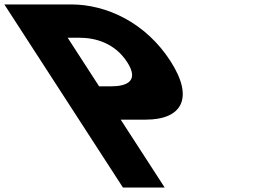

<svg xmlns="http://www.w3.org/2000/svg" viewBox="-488 -845 1223 865"><path d="M-468.4 -825 66 0H254L55.8 -306H168.8C329.8 -306 389.3 -401 279.2 -571C168.4 -742 -6.4 -825 -167.4 -825ZM-41.4 -456 -183.2 -675H-130.2C-56.2 -675 30 -650 85 -565C139.4 -481 85.6 -456 11.6 -456Z"/></svg>

Font: Hussar
Style: BdOpOblSeven
Weight: 700
Foundry: Cannot Into Space Fonts
Version: Version 2.00